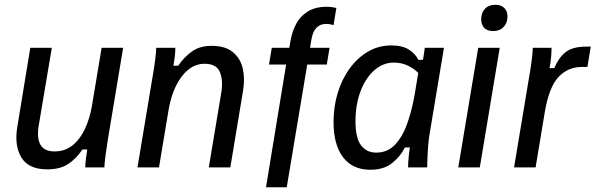

<svg xmlns="http://www.w3.org/2000/svg" viewBox="-20 -700 2491 803"><path d="M177.5 8.3Q99.2 8.3 69.2 -41.7Q39.2 -91.7 52.5 -170L106.7 -500H196.7L141.7 -173.3Q133.3 -122.5 149.2 -94.6Q165 -66.7 208.3 -66.7Q251.7 -66.7 283.3 -92.1Q315 -117.5 335.4 -161.2Q355.8 -205 365 -260L405 -500H495L431.7 -120Q425.8 -82.5 421.2 -48.8Q416.7 -15 416.7 0H336.7Q336.7 -16.7 339.2 -35.4Q341.7 -54.2 345 -75H325Q299.2 -36.7 265.4 -14.2Q231.7 8.3 177.5 8.3Z M555 0 618.3 -380Q625 -417.5 629.2 -451.2Q633.3 -485 633.3 -500H713.3Q713.3 -484.2 711.2 -465.4Q709.2 -446.7 705 -425H725Q751.7 -463.3 784.2 -485.8Q816.7 -508.3 865 -508.3Q921.7 -508.3 953.3 -482.5Q985 -456.7 995 -414.6Q1005 -372.5 996.7 -321.7L943.3 0H853.3L905 -310Q914.2 -361.7 900 -397.5Q885.8 -433.3 835.8 -433.3Q797.5 -433.3 766.7 -407.9Q735.8 -382.5 715 -338.8Q694.2 -295 685 -240L645 0Z M1092.5 83.3 1176.7 -430H1105L1116.7 -500H1190L1195 -530Q1201.7 -568.3 1218.8 -600.4Q1235.8 -632.5 1267.5 -652.1Q1299.2 -671.7 1346.7 -671.7Q1358.3 -671.7 1369.2 -670Q1380 -668.3 1386.7 -666.7L1375 -595Q1369.2 -596.7 1360.8 -598.3Q1352.5 -600 1343.3 -600Q1320 -600 1304.2 -584.6Q1288.3 -569.2 1282.5 -535L1276.7 -500H1358.3L1346.7 -430H1265L1179.2 83.3Z M1528.3 10Q1455 10 1415 -42.1Q1375 -94.2 1375 -190Q1375 -254.2 1392.5 -311.7Q1410 -369.2 1442.5 -413.8Q1475 -458.3 1519.2 -484.2Q1563.3 -510 1616.7 -510Q1663.3 -510 1690.8 -492.1Q1718.3 -474.2 1729.2 -450H1749.2L1756.7 -500H1836.7L1775.8 -134.2Q1772.5 -114.2 1770.4 -87.5Q1768.3 -60.8 1767.5 -37.1Q1766.7 -13.3 1766.7 0H1686.7Q1686.7 -16.7 1688.8 -39.2Q1690.8 -61.7 1694.2 -83.3H1673.3Q1655 -45.8 1620 -17.9Q1585 10 1528.3 10ZM1553.3 -61.7Q1601.7 -61.7 1633.8 -96.7Q1665.8 -131.7 1685 -188.3Q1704.2 -245 1715 -309.2L1729.2 -395Q1710.8 -414.2 1684.2 -426.2Q1657.5 -438.3 1628.3 -438.3Q1580.8 -438.3 1544.2 -405Q1507.5 -371.7 1487.1 -316.2Q1466.7 -260.8 1466.7 -193.3Q1466.7 -122.5 1490 -92.1Q1513.3 -61.7 1553.3 -61.7Z M1896.7 0 1980 -500H2070L1986.7 0ZM2042.5 -570Q2018.3 -570 2005.4 -583.3Q1992.5 -596.7 1992.5 -619.2Q1992.5 -646.7 2008.3 -663.3Q2024.2 -680 2051.7 -680Q2075.8 -680 2089.2 -666.7Q2102.5 -653.3 2102.5 -631.7Q2102.5 -604.2 2086.2 -587.1Q2070 -570 2042.5 -570Z M2130 0 2193.3 -380Q2200 -417.5 2204.2 -451.2Q2208.3 -485 2208.3 -500H2286.7Q2286.7 -484.2 2285 -462.9Q2283.3 -441.7 2278.3 -415H2298.3Q2315 -456.7 2344.2 -480.8Q2373.3 -505 2431.7 -505H2450.8L2436.7 -420H2413.3Q2355 -420 2315.4 -377.5Q2275.8 -335 2258.3 -230L2220 0Z"/></svg>

Font: Familjen Grotesk GF
Style: Italic
Weight: 400
Designer: Anders Wikstroem, Jonas Baeckman, Matilda Gysing, Kristian Moeller
Foundry: Familjen STHML AB
Version: Version 2.000; Beta; Release 4; Build 6